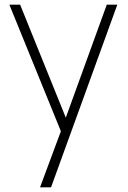

<svg xmlns="http://www.w3.org/2000/svg" viewBox="-20 -560 546 820"><path d="M151 240 240 0.5 20 -540H66L261 -57.5L436 -540H481L198 240Z"/></svg>

Font: Vela Sans ExtLt
Style: Regular
Weight: 200
Designer: Principal design: Mikhail Sharanda - project Manrope.
Design modification: Ravid Balaliev
Foundry: Mikhail Sharanda
Version: Version 1.001